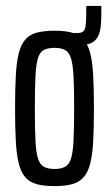

<svg xmlns="http://www.w3.org/2000/svg" viewBox="-20 -622 369 650"><path d="M197 -469V-510H241Q264 -510 268 -526Q272 -542 272 -576V-602H323V-571Q323 -543 319.5 -523Q316 -503 307 -491Q298 -479 283 -474Q268 -469 245 -469ZM165 8Q129 8 104.5 1.5Q80 -5 65.5 -22Q51 -39 43.5 -68.5Q36 -98 33.5 -144Q31 -190 31 -255Q31 -320 33.5 -366Q36 -412 43.5 -441.5Q51 -471 65.5 -488Q80 -505 104.5 -511.5Q129 -518 165 -518Q200 -518 224 -511.5Q248 -505 263 -488Q278 -471 285.5 -441.5Q293 -412 295.5 -366Q298 -320 298 -255Q298 -190 295.5 -144Q293 -98 285.5 -68.5Q278 -39 263 -22Q248 -5 224 1.5Q200 8 165 8ZM165 -50Q187 -50 200.5 -57.5Q214 -65 220.5 -85.5Q227 -106 229 -147Q231 -188 231 -255Q231 -322 229 -362.5Q227 -403 220.5 -424Q214 -445 200.5 -452.5Q187 -460 165 -460Q142 -460 128.5 -453Q115 -446 108.5 -425Q102 -404 100 -363Q98 -322 98 -255Q98 -188 100 -147Q102 -106 108.5 -85.5Q115 -65 128.5 -57.5Q142 -50 165 -50Z"/></svg>

Font: Saira UltraCondensed Medium
Style: Regular
Weight: 500
Width: 1
Designer: Hector Gatti with collaboration of the Omnibus-Type team
Foundry: Omnibus-Type
Version: Version 1.101